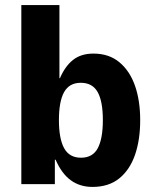

<svg xmlns="http://www.w3.org/2000/svg" viewBox="-20 -725 617 756"><path d="M344 11Q295 11 259 -15Q223 -41 199 -96H196V0H64V-705H214V-417H216Q236 -464 267.5 -489Q299 -514 348 -514Q409 -514 450 -480Q491 -446 511.5 -387.5Q532 -329 532 -252Q532 -174 511.5 -115Q491 -56 449.5 -22.5Q408 11 344 11ZM299 -104Q345 -104 365 -141.5Q385 -179 385 -252Q385 -326 364.5 -362.5Q344 -399 298 -399Q253 -399 232.5 -362.5Q212 -326 212 -252Q212 -179 232.5 -141.5Q253 -104 299 -104Z"/></svg>

Font: Nunito Sans 7pt Condensed ExtraBold
Style: Regular
Weight: 800
Width: 3
Designer: Vernon Adams
Foundry: Vernon Adams
Version: Version 3.101;gftools[0.9.27]